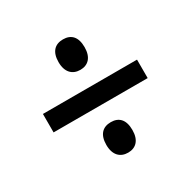

<svg xmlns="http://www.w3.org/2000/svg" viewBox="-118 -713 718 721"><g transform="rotate(-30 241.0 -352.5)"><path d="M241 -466C274 -466 297 -487 297 -532C297 -577 276 -598 241 -598C206 -598 184 -577 184 -532C184 -488 207 -466 241 -466ZM36 -313H444V-393H36ZM241 -107C274 -107 297 -128 297 -173C297 -218 276 -239 241 -239C206 -239 184 -218 184 -173C184 -129 207 -107 241 -107Z"/></g></svg>

Font: Noto Sans Thai Looped Condensed Medium
Style: Regular
Weight: 500
Width: 3
Designer: Sasikarn Vongin, Ben Mitchell
Foundry: The Fontpad Ltd
Version: Version 1.001